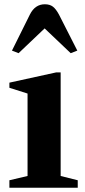

<svg xmlns="http://www.w3.org/2000/svg" viewBox="-20 -879 400 899"><path d="M264 -55 344 -35V0H24V-35L109 -55V-441L24 -468V-492L243 -540H264ZM190 -859Q213 -859 227.5 -848Q242 -837 256 -811L342 -642L311 -630L189 -746L67 -630L36 -642L120 -811Q144 -859 190 -859Z"/></svg>

Font: Libre Caslon Text
Style: Bold
Weight: 700
Designer: Pablo Impallari, Rodrigo Fuenzalida
Foundry: Pablo Impallari, Rodrigo Fuenzalida
Version: Version 1.002